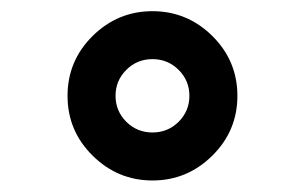

<svg xmlns="http://www.w3.org/2000/svg" viewBox="-20 -760 540 340"><path d="M203.6 -544.4Q222.7 -525.4 250 -525.4Q277.3 -525.4 296.4 -544.4Q315.4 -563.5 315.4 -590.3Q315.4 -617.2 296.4 -636.2Q277.3 -655.3 250 -655.3Q222.7 -655.3 203.6 -636.2Q184.6 -617.2 184.6 -590.3Q184.6 -563.5 203.6 -544.4ZM144 -696.3Q188.5 -740.2 250 -740.2Q311.5 -740.2 356 -696.3Q400.4 -652.3 400.4 -590.3Q400.4 -528.3 356 -484.4Q311.5 -440.4 250 -440.4Q188.5 -440.4 144 -484.4Q99.6 -528.3 99.6 -590.3Q99.6 -652.3 144 -696.3Z"/></svg>

Font: Rounded Mgen+ 1mn bold
Style: Bold
Weight: 700
Designer: [Source Han Sans]
Ryoko NISHIZUKA  (kana & ideographs); Paul D. Hunt (Latin, Greek & Cyrillic); Wenlong ZHANG  (bopomofo
Version: Version 1.059.20150602